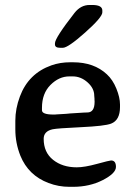

<svg xmlns="http://www.w3.org/2000/svg" viewBox="-20 -741 552 764"><path d="M313.5 -293Q316.4 -293.5 327.6 -293.5Q356.4 -293.5 356.4 -335.9V-339.4L356 -342.3Q356 -345.2 356 -348.1L355 -360.4Q355 -389.6 328.4 -413.3Q301.8 -437 269.5 -437H255.9Q214.8 -437 180.9 -403.1Q147 -369.1 147 -312V-302.2Q147 -285.2 192.9 -285.2H199.2L202.1 -285.6L244.1 -288.1Q254.4 -289.6 259.3 -289.6ZM230 -550.8H219.7Q198.7 -550.8 198.7 -564V-568.8Q198.7 -589.8 276.4 -689.5Q301.3 -721.2 336.4 -721.2H347.2Q387.2 -721.2 387.2 -699.2V-691.9Q387.2 -672.4 318.8 -611.6Q250.5 -550.8 230 -550.8ZM270.5 2.4H259.3Q257.8 2.4 256.3 2.4Q212.9 2.4 173.3 -12.7Q92.8 -43 61 -121.6Q41 -171.9 41 -226.6V-260.7Q41 -308.6 59.1 -356.9Q93.3 -448.7 184.6 -481Q219.2 -493.2 259.3 -493.2H270.5Q354 -493.2 405.3 -445.3Q428.7 -423.8 443.1 -388.4Q457.5 -353 457.5 -325.2V-314.9Q457.5 -262.7 421.9 -249Q396.5 -239.3 302 -234.9Q207.5 -230.5 189.5 -226.6Q153.8 -218.8 153.8 -188.5Q153.8 -134.8 191.2 -105Q228.5 -75.2 285.6 -75.2Q316.4 -75.2 366.2 -88.9Q416 -102.5 421.9 -102.5Q441.4 -102.5 441.4 -76.9Q441.4 -51.3 388.9 -24.4Q336.4 2.4 270.5 2.4Z"/></svg>

Font: Averia Libre
Style: Regular
Weight: 400
Version: Version 1.002